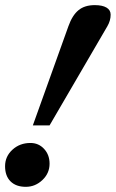

<svg xmlns="http://www.w3.org/2000/svg" viewBox="-28 -703 450 746"><path d="M99.6 -215.8 237.8 -601.1Q252.9 -643.6 276.9 -663.3Q300.8 -683.1 340.3 -683.1Q369.6 -683.1 385.7 -673.6Q401.9 -664.1 401.9 -646Q401.9 -623 389.2 -601.1L164.6 -215.8ZM72.3 22.9Q34.2 22.9 12.9 1.7Q-8.3 -19.5 -8.3 -57.1Q-8.3 -95.2 20.3 -121.3Q48.8 -147.5 90.3 -147.5Q122.1 -147.5 143.3 -124.5Q164.6 -101.6 164.6 -66.9Q164.6 -29.8 136.7 -3.4Q108.9 22.9 72.3 22.9Z"/></svg>

Font: Elstob ExtraBold
Style: Italic
Weight: 800
Italic angle: -20°
Designer: Peter S. Baker
Version: Version 1.015